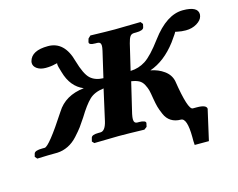

<svg xmlns="http://www.w3.org/2000/svg" viewBox="-82 -559 987 796"><g transform="rotate(-15 411.5 -160.5)"><path d="M633.8 0Q609.9 0 592.5 -11Q575.2 -22 566.2 -43Q557.1 -64 553.5 -77.4Q549.8 -90.8 545.9 -113.8Q542 -138.7 539.1 -150.4Q536.1 -162.1 528.6 -176.5Q521 -190.9 508.5 -197.5Q496.1 -204.1 476.1 -207L444.8 -75.2Q441.9 -61 441.9 -53.2Q441.9 -35.2 457 -35.2H464.8Q478 -35.2 485.6 -32Q493.2 -28.8 492.2 -22.9L488.8 -7.8L477.1 1Q406.2 -1 367.2 -1L262.2 1L253.9 -7.8L257.8 -22.9Q260.7 -35.2 290 -35.2H297.9Q318.8 -35.2 328.1 -75.2L357.9 -208Q317.9 -203.1 295.9 -182.1Q273.9 -161.1 245.1 -113.8Q230 -90.8 220.5 -77.9Q210.9 -64.9 191.9 -43.9Q172.9 -22.9 150.4 -12Q127.9 -1 104 0Q64.9 0 17.1 2L8.8 -7.8L12.2 -21Q16.1 -33.2 47.9 -33.2H58.1Q77.1 -33.2 160.2 -161.1Q197.3 -221.2 278.8 -230Q225.6 -252 207 -318.8Q198.2 -345.7 198.2 -356Q198.2 -357.9 199.2 -358.9Q198.2 -358.9 196.5 -358.4Q194.8 -357.9 192.4 -357.4Q189.9 -356.9 189 -356.9Q171.9 -352.1 148.9 -352.1Q126 -352.1 111.6 -362.1Q97.2 -372.1 97.2 -387.2Q97.2 -391.1 98.1 -394Q109.4 -437 180.2 -437Q251 -437 274.9 -347.2Q292 -288.1 312.5 -269Q333 -250 368.2 -249L394 -359.9Q397 -373.5 397 -380.9Q397 -397 380.9 -397H374Q344.2 -397 347.2 -410.2L351.1 -423.8L361.8 -434.1Q431.6 -432.1 466.8 -432.1L577.1 -434.1L585 -423.8L582 -410.2Q579.1 -397 547.9 -397H540Q527.8 -397 522 -388.4Q516.1 -379.9 511.2 -359.9L484.9 -249Q520 -250 549.6 -269Q579.1 -288.1 623 -347.2Q689 -436 758.8 -436Q822.8 -436 823.2 -401.9Q823.2 -399.9 822.5 -397Q821.8 -394 821.8 -393.1Q817.9 -377 797.4 -364.5Q776.9 -352.1 750 -352.1Q731.9 -352.1 713.9 -356Q706.1 -357.9 705.1 -357.9Q706.1 -356 679.2 -318.8Q628.4 -252 564.9 -230Q597.2 -224.1 622.1 -206.1Q647 -188 652.8 -160.2Q672.9 -32.2 693.8 -32.2H710.9Q752.9 -32.2 752.9 -14.2Q752.9 -12.2 752 -11.2L723.1 116.2H662.1L661.1 99.1V82Q660.6 0 633.8 0Z"/></g></svg>

Font: Linux Libertine O
Style: Semibold Italic
Weight: 600
Italic angle: -11.5°
Designer: Philipp H. Poll
Foundry: Philipp H. Poll
Version: Version 5.1.2